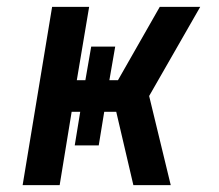

<svg xmlns="http://www.w3.org/2000/svg" viewBox="-20 -540 640 560"><path d="M478 0H369L319 -214H284L268 -116H198L214 -214H189L154 0H46L132 -520H240L204 -306H229L246 -404H316L299 -306H324L446 -520H564L415 -260Z"/></svg>

Font: Iosevka Aile Semibold Oblique
Style: Regular
Weight: 600
Italic angle: -9°
Designer: Belleve Invis
Foundry: Belleve Invis
Version: Version 31.1.0; ttfautohint (v1.8.4)